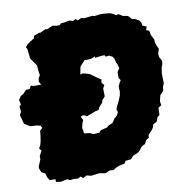

<svg xmlns="http://www.w3.org/2000/svg" viewBox="-121 -773 847 880"><g transform="rotate(-10 302.5 -333.0)"><path d="M91 29 70 26 69 13H43L34 -2L28 -21L11 -30L4 -48V-57L17 -88V-103L29 -127L20 -139L28 -152L33 -171L37 -197L39 -218L51 -229L45 -240L30 -244L-2 -246L-28 -262L-40 -304L-32 -319L-35 -343L-27 -352L-32 -373L-20 -391L-9 -396L8 -414H24L33 -429L46 -425H78L80 -426L72 -440L74 -456L82 -469L79 -488L77 -515L64 -534L51 -552L50 -565L46 -598L41 -606L51 -618L68 -630L85 -640L87 -651L114 -661L118 -660L144 -672L151 -670L178 -682L201 -678L213 -680L218 -686L234 -687L258 -692L274 -687L289 -694L296 -686L314 -694L326 -691L348 -693L367 -695L374 -692L405 -696L423 -695L446 -693L457 -689L475 -679L485 -682L504 -670L527 -666L542 -649L556 -647L575 -636L583 -622L584 -611L603 -603L597 -588L611 -582L615 -562L627 -538V-526L632 -510L640 -493L637 -485L633 -470L635 -455L645 -436L643 -419L638 -408L634 -380V-362L635 -334L628 -317L626 -300L610 -283L603 -255L606 -237L591 -227V-211L590 -194L579 -185L573 -167L554 -156L552 -145L542 -130L525 -113L524 -100L511 -92L501 -74L485 -66L474 -51L463 -41L439 -31L427 -17L401 -14L393 -2L371 2L353 9L339 18L320 17L302 26L272 21L234 26L213 21L195 30L186 21L173 28L152 27L135 29L123 23ZM279 -160 293 -161 305 -162 313 -172 319 -173 327 -175 333 -177 341 -178 346 -182 354 -188 370 -194 379 -206 384 -214 391 -220 397 -225 405 -240 400 -252 404 -263 410 -276 418 -292 421 -300 427 -314 430 -334 429 -341V-357L437 -373L443 -382L435 -393V-421L441 -430L446 -437L443 -450L440 -458L436 -466L433 -478L432 -484L424 -495L409 -502L394 -500L389 -508L376 -507L360 -505L345 -503L346 -510L326 -502L309 -501H294L292 -496L288 -493L280 -484L273 -477L271 -470L268 -455L265 -439L276 -443L307 -435L337 -413L356 -401L354 -386L365 -373L357 -358L358 -322L344 -306L341 -295L324 -276L319 -265L305 -262L262 -246L249 -253L239 -252L233 -248L237 -241L242 -232L236 -219L235 -214L231 -198L234 -180L235 -171L249 -169L261 -168L266 -165Z"/></g></svg>

Font: Winky Rough Black
Style: Italic
Weight: 900
Italic angle: -8.97852°
Designer: Simon Atzbach
Foundry: typofactur
Version: Version 1.206; ttfautohint (v1.8.4.7-5d5b)